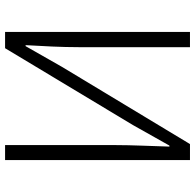

<svg xmlns="http://www.w3.org/2000/svg" viewBox="-26 -743 769 757"><g transform="rotate(-90 358.5 -364.5)"><path d="M106 0H169L473 -504L555 -648H559C555 -578 551 -509 551 -437V0H611V-729H547L244 -225L163 -81H159C161 -152 165 -226 165 -297V-729H106Z"/></g></svg>

Font: Noto Sans SC Light
Style: Regular
Weight: 300
Designer: Ryoko NISHIZUKA 西塚涼子 (kana, bopomofo & ideographs); Paul D. Hunt (Latin, Greek & Cyrillic); Sandoll Communications 산돌커뮤니
Foundry: Adobe
Version: Version 2.004;hotconv 1.0.118;makeotfexe 2.5.65603